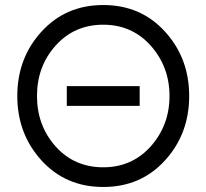

<svg xmlns="http://www.w3.org/2000/svg" viewBox="-20 -732 821 764"><path d="M390.8 -712Q242.7 -712 146 -607.2Q48.8 -501.2 48.8 -350Q48.8 -200.2 144.3 -94.5Q241.2 12.2 390.8 12Q539.2 12 635 -92Q732.8 -198 732.8 -350Q732.8 -501.5 635.3 -607.5Q539.5 -712 390.8 -712ZM390.8 -633.7Q504.8 -633.7 579.3 -550.8Q654.5 -466.5 654.5 -350Q654.5 -233.3 579.3 -149Q504.8 -66.3 390.8 -66.3Q276 -66.3 201.5 -149Q127.2 -232.5 127.2 -350Q127.2 -468.2 201.5 -550.8Q276 -633.7 390.8 -633.7ZM245.8 -310.8H535.8V-389.2H245.8Z"/></svg>

Font: Unageo Variable
Style: Regular
Weight: 300
Designer: Richard Sepsi
Foundry: Richard Sepsi
Version: Version 2.200